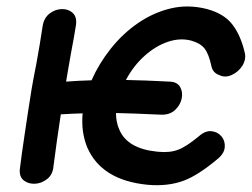

<svg xmlns="http://www.w3.org/2000/svg" viewBox="-20 -557 762 581"><path d="M425 2Q488 8 538 -11Q581 -28 636 -74Q658 -91 660 -110.5Q662 -130 650.5 -144Q639 -158 620 -160Q601 -162 581 -144Q542 -112 519 -104Q494 -94 456 -98Q365 -107 341 -165Q331 -187 331 -215Q379 -214 467 -210Q493 -209 509 -223.5Q525 -238 529.5 -257.5Q534 -277 525.5 -293Q517 -309 494 -310Q418 -314 361 -315Q384 -358 417.5 -388Q451 -418 488 -430.5Q525 -443 559 -434Q587 -426 599.5 -409.5Q612 -393 620 -356Q624 -337 643 -330Q661 -321 681 -330Q701 -339 713 -357.5Q725 -376 721 -396Q709 -449 683.5 -482.5Q658 -516 605 -530Q549 -544 496.5 -531.5Q444 -519 397.5 -487Q351 -455 315 -409.5Q279 -364 257 -314Q218 -313 180 -310Q182 -320 185.5 -342.5Q189 -365 194 -391.5Q199 -418 203.5 -443Q208 -468 210 -482Q213 -506 200 -518Q187 -530 167 -529.5Q147 -529 130 -516Q113 -503 109 -478Q101 -424 90 -364Q81 -319 75.5 -286.5Q70 -254 65.5 -223Q61 -192 55 -153Q46 -94 40 -45Q38 -22 52 -11Q66 0 86 -1Q106 -2 123 -15.5Q140 -29 142 -55Q152 -133 164 -211Q197 -213 230 -214Q225 -157 244 -111Q287 -12 425 2Z"/></svg>

Font: Balsamiq Sans
Style: Italic
Weight: 400
Italic angle: -12°
Designer: Michael Angeles
Foundry: Balsamiq SRL
Version: Version 1.020; ttfautohint (v1.8.4.7-5d5b);gftools[0.9.26]